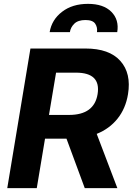

<svg xmlns="http://www.w3.org/2000/svg" viewBox="-20 -980 702 1000"><path d="M17.8 0 138.5 -727.3H425.4Q549.4 -727.3 606.9 -662.6Q664.4 -598 646.7 -489.7Q634.6 -415.1 592.3 -362.2Q550.1 -309.3 483.7 -282.7L591.3 0H421.5L326.3 -257.8H214.5L171.5 0ZM235.1 -381.4H339.5Q470.5 -381.4 488.3 -489.7Q506.4 -601.6 375.7 -601.6H272ZM238.6 -812.5Q249.3 -877.1 303.1 -918.5Q356.9 -959.9 438.2 -959.9Q518.8 -959.9 560 -918.5Q601.2 -877.1 590.6 -812.5H485.1Q488.6 -837.4 475.9 -856.5Q463.1 -875.7 425.1 -875.7Q386.4 -875.7 366.8 -856.4Q347.3 -837 344.1 -812.5Z"/></svg>

Font: Inter UI
Style: Bold Italic
Weight: 700
Italic angle: 9.39999°
Designer: Rasmus Andersson
Foundry: rsms
Version: 3.2;8d6f07862